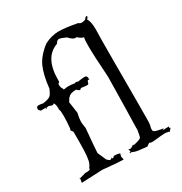

<svg xmlns="http://www.w3.org/2000/svg" viewBox="-190 -953 1040 1100"><g transform="rotate(-30 330.5 -403.0)"><path d="M466 10Q482 -3 488 -3Q490 -3 491 -1Q497 1 506 1L520 0Q575 -6 590 -6H594Q620 -3 620 1L619 3Q628 -12 639 -20Q638 -17 635 -17Q632 -17 628 -21L630 -27Q630 -29 627.5 -28.5Q625 -28 588 -27L600 -34Q550 -41 541 -49Q536 -53 536 -63Q536 -74 542 -92L541 -102L543 -99Q544 -128 544 -252V-515Q544 -671 546 -718Q546 -774 531 -792Q541 -804 541 -809Q541 -812 537 -812Q530 -812 521 -798Q507 -793 497 -793Q484 -793 477 -801Q398 -816 357 -816Q307 -816 260 -791Q200 -745 177.5 -694Q155 -643 146 -558Q135 -531 124.5 -520Q114 -509 74 -503Q54 -507 44 -507Q29 -507 29 -490V-486Q40 -473 42 -473Q42 -474 73 -474L76 -468Q76 -466 74 -466Q72 -466 68 -468Q81 -474 90 -474Q94 -474 98 -472Q109 -467 115 -467Q122 -467 122 -473Q134 -468 134 -435V-425Q139 -419 139 -383Q139 -343 134 -297Q131 -296 131 -293Q131 -288 142 -276V-225Q142 -131 136 -100Q133 -70 115 -49L116 -45Q116 -37 91 -37H81L79 -36L81 -37Q75 -34 34 -24Q37 -27 39 -27Q41 -27 41 -23L40 -15Q37 -4 37 0Q37 2 38 2L177 -4Q278 6 303 6Q312 6 312 5L307 -13Q307 -17 311 -31L313 -32Q313 -34 303 -37Q293 -40 272 -40Q269 -32 260 -32L254 -33L259 -38V-39Q257 -39 244 -29Q235 -34 225 -44Q216 -66 200 -101Q202 -139 213 -260Q208 -290 208 -298V-307Q208 -324 216 -359Q206 -422 205 -434Q220 -461 225 -461Q234 -476 276 -477Q282 -468 297 -462L296 -464Q296 -467 306 -471Q331 -467 343 -467Q351 -467 352.5 -470Q354 -473 358 -487Q367 -492 367 -494L365 -495V-494Q365 -492 369 -486L370 -496Q370 -516 354 -516Q340 -516 308 -511L294 -516L293 -515Q291 -513 291 -512Q291 -511 292 -511H294Q266 -516 246 -516Q231 -516 221 -513Q213 -513 213 -515Q213 -517 214 -518Q204 -531 204 -547L205 -558Q214 -560 214 -567V-576Q214 -725 312 -759Q323 -778 335 -778L341 -777Q348 -776 380 -762Q404 -735 421 -735Q425 -735 428 -736Q452 -714 466 -714Q461 -707 461 -660Q461 -594 471 -449Q467 -192 464 -104L463 -107Q463 -109 466 -110Q459 -65 454.5 -55.5Q450 -46 401 -36L399 -32Q399 -30 402 -30H403V-32Q403 -40 400 -40Q397 -40 393 -36Q382 -28 375 -28Q372 -28 369.5 -29Q367 -30 366 -30Q364 -30 364 -28V-26Q369 -19 369 -16Q369 -14 365 -13.5Q361 -13 360 -5Q363 -8 368 -8Q373 -8 385.5 -2Q398 4 466 10Z"/></g></svg>

Font: Xiaobo Songti 小帛宋体
Style: Regular
Weight: 400
Version: Version 1.501;March 17, 2024;FontCreator 14.0.0.2814 64-bit